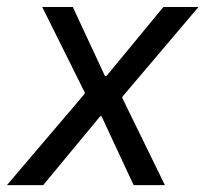

<svg xmlns="http://www.w3.org/2000/svg" viewBox="-48 -538 597 558"><path d="M247.1 -200.2H243.2L77.6 0H-27.8L198.2 -265.6V-269.5L74.7 -517.6H163.6L256.8 -317.4H261.7L426.8 -517.6H528.8L307.6 -256.8V-252.9L431.2 0H340.3Z"/></svg>

Font: Reddit Sans Chocolate
Style: Italic
Weight: 400
Italic angle: -11.25°
Designer: Stephen Hutchings
Version: Version 1.013